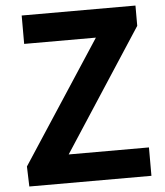

<svg xmlns="http://www.w3.org/2000/svg" viewBox="-55 -807 772 896"><g transform="rotate(-5 331.0 -359.0)"><path d="M46 40H618V-93H242L613 -663V-758H80V-625H416L43 -54Z"/></g></svg>

Font: GenEiGothic-pro-Regular
Style: Bold
Weight: 700
Designer: Ryoko NISHIZUKA (kana & ideographs); Paul D. Hunt (Latin, Greek & Cyrillic); Wenlong ZHANG (bopomofo); Sandoll Communica
Foundry: Adobe Systems Incorporated; o_tamon
Version: Version 1.000.140830